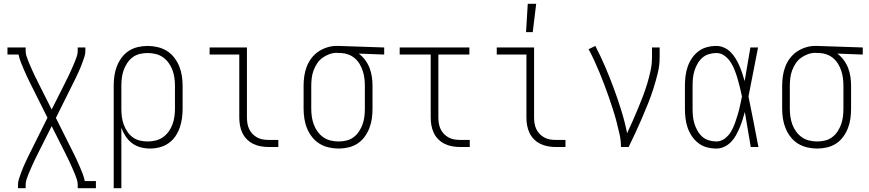

<svg xmlns="http://www.w3.org/2000/svg" viewBox="-20 -768 4540 1003"><path d="M74 215V197Q74 181 79 166.5Q84 152 89 137.5Q94 123 100 109Q106 95 112.5 81Q119 67 125.5 53Q132 39 139 26L228 -153L139 -331Q130 -349 121 -368Q112 -387 104 -406Q96 -425 88.5 -444Q81 -463 77 -483H19V-520H114V-502Q114 -489 118 -476Q122 -463 127 -451Q132 -439 137 -427Q142 -415 147.5 -403Q153 -391 158.5 -379Q164 -367 170 -355L171 -354Q172 -352 173 -350.5Q174 -349 174 -347L250 -196L326 -347Q326 -349 327 -350.5Q328 -352 329 -354L330 -355Q336 -367 341.5 -379Q347 -391 352.5 -403Q358 -415 363 -427Q368 -439 373 -451Q378 -463 382 -476Q386 -489 386 -502V-520H426V-502Q426 -486 421 -471.5Q416 -457 411 -442.5Q406 -428 400 -414Q394 -400 387.5 -386Q381 -372 374.5 -358Q368 -344 361 -331L272 -152L361 26Q370 44 379 63Q388 82 396 101Q404 120 411.5 139Q419 158 423 178H481V215H386V197Q386 184 382 171Q378 158 373 146Q368 134 363 122Q358 110 352.5 98Q347 86 341.5 74Q336 62 330 50L329 49Q328 47 327 45.5Q326 44 326 42L250 -109L174 42Q174 44 173 45.5Q172 47 171 49L170 50Q164 62 158.5 74Q153 86 147.5 98Q142 110 137 122Q132 134 127 146Q122 158 118 171Q114 184 114 197V215Z M574 215V-320Q574 -346 577.5 -371.5Q581 -397 590.5 -421.5Q600 -446 615.5 -467Q631 -488 652.5 -502Q674 -516 699.5 -522Q725 -528 751 -528Q777 -528 803 -522Q829 -516 851 -502.5Q873 -489 889.5 -468Q906 -447 916 -422.5Q926 -398 930 -372Q934 -346 934 -320V-200Q934 -175 930.5 -149.5Q927 -124 918.5 -100Q910 -76 895.5 -55Q881 -34 860 -19.5Q839 -5 814 1.5Q789 8 764 8Q739 8 714.5 1.5Q690 -5 670 -20Q650 -35 636 -56.5Q622 -78 614 -101V215ZM751 -29Q772 -29 793 -34Q814 -39 831 -51Q848 -63 860.5 -80Q873 -97 880.5 -117Q888 -137 891 -158Q894 -179 894 -200V-320Q894 -341 891 -362Q888 -383 880.5 -403Q873 -423 860.5 -440Q848 -457 831 -469Q814 -481 793 -486Q772 -491 751 -491Q730 -491 709.5 -486Q689 -481 672.5 -468.5Q656 -456 644.5 -438.5Q633 -421 626 -401.5Q619 -382 616.5 -361.5Q614 -341 614 -320V-200Q614 -179 616.5 -158.5Q619 -138 626 -118.5Q633 -99 644.5 -81.5Q656 -64 672.5 -51.5Q689 -39 709.5 -34Q730 -29 751 -29Z M1385 0Q1364 0 1343.5 -3.5Q1323 -7 1304 -16Q1285 -25 1270 -40Q1255 -55 1246 -74Q1237 -93 1233.5 -113.5Q1230 -134 1230 -155V-483H1075V-520H1270V-155Q1270 -139 1272.5 -123.5Q1275 -108 1281.5 -94Q1288 -80 1299 -68.5Q1310 -57 1324 -49.5Q1338 -42 1353.5 -39.5Q1369 -37 1385 -37H1434V0Z M1749 8Q1723 8 1697 2Q1671 -4 1649 -17.5Q1627 -31 1610.5 -52Q1594 -73 1584 -97.5Q1574 -122 1570 -148Q1566 -174 1566 -200V-320Q1566 -345 1569.5 -370Q1573 -395 1582 -419Q1591 -443 1606.5 -463.5Q1622 -484 1642.5 -498Q1663 -512 1687.5 -520Q1712 -528 1737 -528H1750L1987 -520V-483L1854 -488Q1873 -474 1887.5 -454.5Q1902 -435 1910.5 -413Q1919 -391 1922.5 -367.5Q1926 -344 1926 -320V-200Q1926 -174 1922.5 -148.5Q1919 -123 1909.5 -98.5Q1900 -74 1884.5 -53Q1869 -32 1847.5 -18Q1826 -4 1800.5 2Q1775 8 1749 8ZM1749 -29Q1770 -29 1790.5 -34Q1811 -39 1827.5 -51.5Q1844 -64 1855.5 -81.5Q1867 -99 1874 -118.5Q1881 -138 1883.5 -158.5Q1886 -179 1886 -200V-320Q1886 -340 1883.5 -359.5Q1881 -379 1875 -397.5Q1869 -416 1859 -433Q1849 -450 1834 -463Q1819 -476 1800.5 -483Q1782 -490 1762 -491H1750Q1748 -491 1745.5 -491.5Q1743 -492 1740 -492Q1720 -492 1700.5 -485Q1681 -478 1664.5 -466Q1648 -454 1636.5 -436.5Q1625 -419 1618 -400Q1611 -381 1608.5 -360.5Q1606 -340 1606 -320V-200Q1606 -179 1609 -158Q1612 -137 1619.5 -117Q1627 -97 1639.5 -80Q1652 -63 1669 -51Q1686 -39 1707 -34Q1728 -29 1749 -29Z M2385 0Q2364 0 2343.5 -3.5Q2323 -7 2304 -16Q2285 -25 2270 -40Q2255 -55 2246 -74Q2237 -93 2233.5 -113.5Q2230 -134 2230 -155V-483H2068V-520H2432V-483H2270V-155Q2270 -139 2272.5 -123.5Q2275 -108 2281.5 -94Q2288 -80 2299 -68.5Q2310 -57 2324 -49.5Q2338 -42 2353.5 -39.5Q2369 -37 2385 -37H2434V0Z M2885 0Q2864 0 2843.5 -3.5Q2823 -7 2804 -16Q2785 -25 2770 -40Q2755 -55 2746 -74Q2737 -93 2733.5 -113.5Q2730 -134 2730 -155V-483H2575V-520H2770V-155Q2770 -139 2772.5 -123.5Q2775 -108 2781.5 -94Q2788 -80 2799 -68.5Q2810 -57 2824 -49.5Q2838 -42 2853.5 -39.5Q2869 -37 2885 -37H2934V0ZM2728 -600 2737 -748H2781L2763 -600Z M3224 0Q3224 -34 3216.5 -67Q3209 -100 3200.5 -133Q3192 -166 3181.5 -198Q3171 -230 3160 -262Q3149 -294 3137 -325.5Q3125 -357 3112 -388.5Q3099 -420 3085 -450.5Q3071 -481 3055 -511L3090 -528Q3118 -474 3142 -418Q3166 -362 3187 -305Q3208 -248 3226 -190Q3244 -132 3256 -72Q3271 -104 3285 -136Q3299 -168 3312.5 -200Q3326 -232 3338.5 -265Q3351 -298 3361 -331Q3371 -364 3378.5 -398.5Q3386 -433 3386 -468V-520H3426V-468Q3426 -426 3416 -385.5Q3406 -345 3393.5 -305.5Q3381 -266 3365.5 -227.5Q3350 -189 3333.5 -150.5Q3317 -112 3299.5 -74.5Q3282 -37 3264 0Z M3722 8Q3697 8 3672.5 1.5Q3648 -5 3628 -20.5Q3608 -36 3594 -57Q3580 -78 3572 -101.5Q3564 -125 3561 -150Q3558 -175 3558 -200V-320Q3558 -345 3561 -370Q3564 -395 3572 -418.5Q3580 -442 3594 -463Q3608 -484 3628 -499.5Q3648 -515 3672.5 -521.5Q3697 -528 3722 -528Q3743 -528 3763 -519Q3783 -510 3797.5 -495Q3812 -480 3823 -462Q3834 -444 3842.5 -424.5Q3851 -405 3857.5 -385Q3864 -365 3870 -344Q3878 -388 3885 -432Q3892 -476 3900 -520H3940Q3927 -456 3915 -391.5Q3903 -327 3890 -264Q3904 -198 3916.5 -132Q3929 -66 3942 0H3902Q3894 -46 3886.5 -91.5Q3879 -137 3871 -183Q3865 -162 3858.5 -141Q3852 -120 3843.5 -100Q3835 -80 3824.5 -61Q3814 -42 3799 -26.5Q3784 -11 3764 -1.5Q3744 8 3722 8ZM3722 -29Q3746 -29 3766 -44Q3786 -59 3798.5 -80Q3811 -101 3819 -123.5Q3827 -146 3834 -169.5Q3841 -193 3846 -216.5Q3851 -240 3856 -264Q3851 -287 3845.5 -310Q3840 -333 3833.5 -355.5Q3827 -378 3818.5 -400Q3810 -422 3797.5 -442Q3785 -462 3765.5 -476.5Q3746 -491 3722 -491Q3702 -491 3682.5 -485Q3663 -479 3648.5 -466Q3634 -453 3624 -435.5Q3614 -418 3608 -399Q3602 -380 3600 -360Q3598 -340 3598 -320V-200Q3598 -180 3600 -160Q3602 -140 3608 -121Q3614 -102 3624 -84.5Q3634 -67 3648.5 -54Q3663 -41 3682.5 -35Q3702 -29 3722 -29Z M4249 8Q4223 8 4197 2Q4171 -4 4149 -17.5Q4127 -31 4110.5 -52Q4094 -73 4084 -97.5Q4074 -122 4070 -148Q4066 -174 4066 -200V-320Q4066 -345 4069.5 -370Q4073 -395 4082 -419Q4091 -443 4106.5 -463.5Q4122 -484 4142.5 -498Q4163 -512 4187.5 -520Q4212 -528 4237 -528H4250L4487 -520V-483L4354 -488Q4373 -474 4387.5 -454.5Q4402 -435 4410.5 -413Q4419 -391 4422.5 -367.5Q4426 -344 4426 -320V-200Q4426 -174 4422.5 -148.5Q4419 -123 4409.5 -98.5Q4400 -74 4384.5 -53Q4369 -32 4347.5 -18Q4326 -4 4300.5 2Q4275 8 4249 8ZM4249 -29Q4270 -29 4290.5 -34Q4311 -39 4327.5 -51.5Q4344 -64 4355.5 -81.5Q4367 -99 4374 -118.5Q4381 -138 4383.5 -158.5Q4386 -179 4386 -200V-320Q4386 -340 4383.5 -359.5Q4381 -379 4375 -397.5Q4369 -416 4359 -433Q4349 -450 4334 -463Q4319 -476 4300.5 -483Q4282 -490 4262 -491H4250Q4248 -491 4245.5 -491.5Q4243 -492 4240 -492Q4220 -492 4200.5 -485Q4181 -478 4164.5 -466Q4148 -454 4136.5 -436.5Q4125 -419 4118 -400Q4111 -381 4108.5 -360.5Q4106 -340 4106 -320V-200Q4106 -179 4109 -158Q4112 -137 4119.5 -117Q4127 -97 4139.5 -80Q4152 -63 4169 -51Q4186 -39 4207 -34Q4228 -29 4249 -29Z"/></svg>

Font: Iosevka Curly Slab Extralight
Style: Regular
Weight: 200
Monospace: yes
Designer: Belleve Invis
Foundry: Belleve Invis
Version: Version 22.1.2; ttfautohint (v1.8.4)